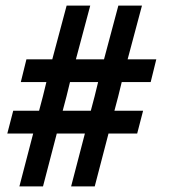

<svg xmlns="http://www.w3.org/2000/svg" viewBox="-20 -663 611 683"><path d="M229 -371H329Q323 -345 316.5 -320Q310 -295 303 -269H203Q210 -295 216.5 -320Q223 -345 229 -371ZM233 0H317Q329 -48 341.5 -94Q354 -140 366 -188H468L489 -269H387Q394 -295 400.5 -320Q407 -345 413 -371H516Q521 -391 526 -411.5Q531 -432 536 -452H434Q447 -500 459.5 -547.5Q472 -595 485 -643H401Q388 -595 375.5 -547.5Q363 -500 350 -452H250Q263 -500 275.5 -547.5Q288 -595 301 -643H217Q204 -595 191.5 -547.5Q179 -500 166 -452H74Q69 -432 64 -411.5Q59 -391 54 -371H145Q139 -345 132.5 -320Q126 -295 119 -269H27L6 -188H98Q86 -140 73.5 -94Q61 -48 49 0H133Q145 -48 157.5 -94Q170 -140 182 -188H282Q270 -140 257.5 -94Q245 -48 233 0Z"/></svg>

Font: Josefin Slab Thin
Style: Italic
Weight: 100
Italic angle: -12°
Designer: Santiago Orozco
Foundry: Typemade
Version: Version 2.000